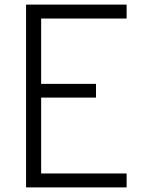

<svg xmlns="http://www.w3.org/2000/svg" viewBox="-20 -820 640 840"><path d="M94 0V-800H534V-739H116L160 -784V-416L116 -453H400V-393H116L160 -430V-23L122 -61H534V0Z"/></svg>

Font: Victor Mono Light
Style: Regular
Weight: 300
Monospace: yes
Designer: Rune Bjørnerås
Version: Version 1.561;gftools[0.9.30]